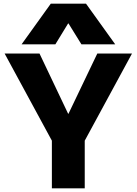

<svg xmlns="http://www.w3.org/2000/svg" viewBox="-20 -1020 741 1040"><path d="M261 0V-258L5 -730H194L349 -404H351L507 -730H695L439 -258V0ZM97 -780 255 -1000H446L604 -780H421L351 -893H349L280 -780Z"/></svg>

Font: M PLUS 1 ExtraBold
Style: Regular
Weight: 800
Designer: Coji Morishita
Foundry: UNDERFOREST DESIGN
Version: Version 1.001